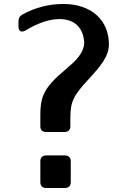

<svg xmlns="http://www.w3.org/2000/svg" viewBox="-20 -941 641 966"><path d="M213 -277H305C324 -277 334 -288 334 -305V-348C334 -431 350 -461 429 -546C490 -612 528 -660 528 -718C528 -840 439 -921 299 -921C227 -921 159 -904 93 -868C79 -860 73 -849 73 -833V-807C73 -783 89 -776 109 -788C170 -825 228 -845 279 -845C354 -845 394 -803 402 -742C410 -699 386 -655 325 -605L267 -554C198 -488 183 -443 183 -365V-305C183 -286 194 -277 213 -277ZM213 5H306C325 5 336 -6 336 -24V-130C336 -148 325 -159 306 -159H213C193 -159 183 -148 183 -130V-24C183 -6 194 5 213 5Z"/></svg>

Font: OpenDyslexic3
Style: Regular
Weight: 400
Designer: Abelardo Gonzalez
Version: Version 3.001;PS 003.001;hotconv 1.0.88;makeotf.lib2.5.64775